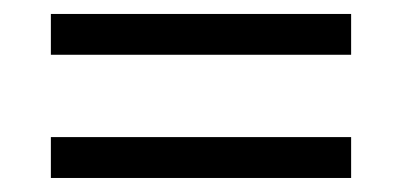

<svg xmlns="http://www.w3.org/2000/svg" viewBox="-20 -383 567 271"><path d="M475.6 -363.3V-305.7H51.8V-363.3ZM475.6 -189.5V-131.8H51.8V-189.5Z"/></svg>

Font: Crimson Pro Light
Style: Regular
Weight: 300
Designer: Jacques Le Bailly
Foundry: Baron von Fonthausen
Version: Version 1.003